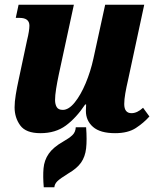

<svg xmlns="http://www.w3.org/2000/svg" viewBox="-20 -556 667 816"><path d="M152 10Q90 10 66 -23Q42 -56 42 -100Q42 -123 47 -153.5Q52 -184 59 -216L95 -385Q100 -405 102.5 -421Q105 -437 105 -447Q105 -480 63 -480H47L59 -536H294L230 -240Q223 -207 218.5 -178.5Q214 -150 214 -131Q214 -113 221 -101Q228 -89 247 -89Q272 -89 297.5 -120.5Q323 -152 344 -202Q365 -252 377 -307L427 -536H593L524 -215Q517 -185 512.5 -159Q508 -133 508 -114Q508 -75 539 -75Q563 -75 588 -98L615 -61Q591 -34 557.5 -12Q524 10 469 10Q406 10 375.5 -16.5Q345 -43 345 -85Q345 -100 346 -112H342Q304 -55 260 -22.5Q216 10 152 10ZM166 240Q162 194 165 159.5Q168 125 187 97.5Q206 70 248 46Q273 32 287 19Q301 6 302 -15H346Q350 39 346 74.5Q342 110 324.5 135Q307 160 269 182Q235 203 223.5 214.5Q212 226 211 240Z"/></svg>

Font: Noto Serif SemiCondensed ExtraBold
Style: Italic
Weight: 800
Width: 4
Italic angle: -12°
Designer: Monotype Design Team
Foundry: Monotype Imaging Inc.
Version: Version 2.014; ttfautohint (v1.8.4.7-5d5b)